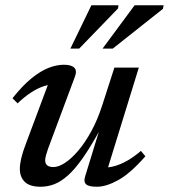

<svg xmlns="http://www.w3.org/2000/svg" viewBox="-20 -700 643 731"><path d="M304 -28 360.5 -212 363 -210Q326 -142.5 295.8 -99.2Q265.5 -56 238.5 -32Q211.5 -8 186.2 1.5Q161 11 134.5 11Q93 11 74.2 -7.8Q55.5 -26.5 55.5 -57Q55.5 -74.5 61 -98Q66.5 -121.5 79 -154L173 -405.5L190 -378.5Q169.5 -379.5 145.8 -371.5Q122 -363.5 97.2 -347.2Q72.5 -331 47 -306.5L27.5 -326Q66.5 -375 100.8 -402.5Q135 -430 165.5 -441.8Q196 -453.5 223 -453.5Q252 -453.5 263 -442Q274 -430.5 265 -407.5L162.5 -132.5Q157.5 -118 154.8 -107.5Q152 -97 152 -89.5Q152 -77 159.8 -70.5Q167.5 -64 183.5 -64Q203 -64 227.5 -80Q252 -96 278 -126.5Q304 -157 328 -201Q352 -245 370 -301.5L415.5 -442.5H508.5L384 -39L375.5 -63Q395 -61.5 417.8 -68Q440.5 -74.5 465.8 -89Q491 -103.5 516.5 -125.5L533.5 -105Q476.5 -40 430.5 -14.5Q384.5 11 349 11Q318.5 11 308 1.8Q297.5 -7.5 304 -28ZM370.5 -515 492.5 -680H603L600.5 -666.5L409.5 -515ZM248 -515 328 -680H431L429.5 -668L281.5 -515Z"/></svg>

Font: Newsreader 16pt 16pt Medium
Style: Italic
Weight: 500
Italic angle: -17°
Version: Version 1.003